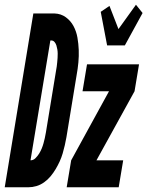

<svg xmlns="http://www.w3.org/2000/svg" viewBox="-67 -792 623 812"><path d="M386 -600 359 -742 396 -767 434 -669 508 -772 536 -737 461 -600ZM-47 0 74 -735H164Q191 -734 211.5 -719Q232 -704 244 -681.5Q256 -659 260.5 -633Q265 -607 266 -581Q267 -555 264.5 -528Q262 -501 257 -474L214 -212Q211 -195 207 -177.5Q203 -160 198 -143Q193 -126 185.5 -109.5Q178 -93 168.5 -77Q159 -61 147 -46.5Q135 -32 119.5 -21Q104 -10 87 -5Q70 0 53 0ZM62 -114Q74 -114 83 -123Q92 -132 98.5 -142.5Q105 -153 109.5 -164Q114 -175 117 -186Q120 -197 122.5 -208Q125 -219 127 -231L170 -493Q172 -502 173 -511Q174 -520 175 -529Q176 -538 176.5 -547Q177 -556 177 -565Q177 -574 175.5 -583Q174 -592 171.5 -600Q169 -608 163.5 -614.5Q158 -621 149 -621H146ZM215 0 234 -114 394 -406H282L301 -520H521L502 -406L341 -114H454L435 0Z"/></svg>

Font: Iosevka SS18 Heavy
Style: Italic
Weight: 900
Italic angle: -9°
Monospace: yes
Designer: Belleve Invis
Foundry: Belleve Invis
Version: Version 25.1.1; ttfautohint (v1.8.4)